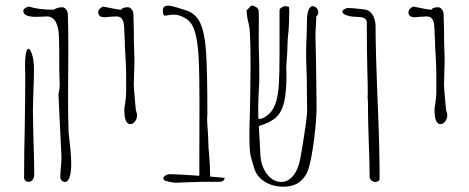

<svg xmlns="http://www.w3.org/2000/svg" viewBox="-20 -683 1738 712"><path d="M244.1 -77.1Q244.1 -43.5 238 -25.9Q231.9 -8.3 221.2 -8.3Q214.4 -8.3 209.2 -13.2Q204.1 -18.1 203.6 -24.9Q203.6 -40 205.6 -61.5Q208 -85 208 -100.6V-101.1Q206.5 -141.6 202.1 -221.2Q198.7 -282.7 196.8 -334.5Q201.7 -350.6 201.2 -377.9L200.7 -390.6Q199.7 -408.2 199.7 -464.4V-489.3Q199.7 -514.6 198.7 -544.9Q197.8 -583 186.3 -602.5Q174.8 -622.1 153.8 -622.1L134.8 -621.1Q126.5 -620.6 112.8 -620.6Q67.4 -620.6 66.4 -641.6Q66.4 -647 72 -651.9Q77.6 -656.7 86.9 -658.7Q122.6 -647 179.2 -647Q193.4 -656.2 210.9 -656.2Q218.3 -656.2 224.6 -648.7Q231 -641.1 231.4 -631.8Q233.4 -588.4 233.4 -503.4Q233.4 -446.8 232.9 -413.6Q232.4 -380.4 232.4 -323.7Q232.4 -239.3 234.4 -194.8L234.9 -187.5V-187Q243.2 -116.7 243.7 -94.2Q244.1 -88.4 244.1 -77.1ZM102.1 -269Q102.1 -244.1 103 -212.9Q104 -181.6 104.5 -153.3Q106.9 -72.8 106.9 -38.6Q106.9 -23.9 101.3 -16.4Q95.7 -8.8 85 -8.8Q78.6 -8.8 74 -13.4Q69.3 -18.1 69.3 -24.4Q69.3 -110.4 71.8 -212.9Q73.7 -335 73.7 -399.9Q73.7 -413.1 73.2 -424.3L72.8 -442.4Q72.8 -465.3 75.4 -481.4Q78.1 -497.6 83 -501.5Q84 -502 87.4 -502Q88.9 -502 92 -496.8Q95.2 -491.7 98.1 -483.4Q106 -461.4 106 -424.8Q106 -395.5 104 -346.2Q102.1 -296.9 102.1 -269ZM203.6 -24.9V-24.4Z M488.3 -256.8Q488.3 -243.2 480.7 -232.9Q473.1 -222.7 463.4 -222.7Q440.9 -222.7 440.9 -276.4Q440.9 -282.7 443.4 -295.9Q447.3 -318.8 447.8 -340.3V-404.3Q447.8 -424.3 446.3 -452.6L445.8 -463.4L442.9 -516.1V-527.3L441.9 -544.9Q441.9 -553.2 441.4 -557.1Q440.9 -581.5 439.2 -594Q437.5 -606.4 431.2 -614.3Q424.8 -622.1 411.1 -622.1Q402.3 -622.1 384.3 -620.6Q374.5 -619.1 368.2 -619.1Q344.2 -619.1 344.2 -637.7Q344.2 -649.9 361.8 -658.7Q371.1 -657.2 384.8 -654.3Q403.3 -649.9 429.2 -646.5Q430.7 -650.9 437.3 -653.6Q443.8 -656.2 454.1 -656.2Q461.4 -656.2 467.8 -648.7Q474.1 -641.1 474.6 -631.8Q476.6 -581.1 476.6 -526.4Q478.5 -475.6 478.5 -462.9L478 -431.2Q477.5 -427.7 477.5 -420.4Q476.1 -385.3 476.1 -367.2V-366.7Q476.1 -356.9 481.9 -294.9Q483.9 -275.4 483.4 -275.9Q488.3 -262.7 488.3 -256.8Z M813 -23.4Q813 -17.1 807.6 -12.9Q802.2 -8.8 794.4 -8.8H733.4L678.2 -7.3L667 -6.8Q633.3 -5.4 632.3 -5.4Q626.5 -5.4 617.2 -6.8Q607.9 -8.3 603 -9.8Q590.8 -12.7 586.9 -16.6Q586.9 -17.1 586.4 -18.8Q585.9 -20.5 585.9 -22.9Q585.9 -27.3 593.8 -32.2Q601.6 -37.1 609.9 -37.1Q636.2 -37.1 719.2 -31.2V-100.1L719.7 -305.2Q719.7 -411.1 716.6 -469.7Q713.4 -528.3 703.4 -563.2Q693.4 -598.1 672.9 -611.8Q647.9 -628.9 623.5 -628.9Q617.2 -628.9 602.5 -626.5Q596.7 -625 592.8 -625Q587.9 -625 585.9 -628.9Q584 -632.8 584 -644Q584 -662.1 603 -662.1Q615.2 -662.1 645.5 -652.3Q659.2 -647.5 665.5 -646Q705.1 -635.3 722.4 -597.9Q739.7 -560.5 744.4 -488Q749 -415.5 749 -258.3Q749 -253.9 748.5 -251Q748 -246.6 748 -241.2Q748 -229.5 750.5 -198.7Q752.4 -173.8 752.4 -157.7Q752.4 -136.2 755.9 -106.9Q757.3 -92.8 758.3 -67.6Q759.3 -42.5 759.3 -28.3Q780.8 -26.4 794.9 -25.1Q809.1 -23.9 813 -23.4ZM586.4 -17.1 586.9 -16.6Z M1152.3 -621.1Q1152.8 -619.1 1152.8 -614.3Q1152.8 -610.8 1151.9 -596.2Q1149.4 -563 1149.9 -543.9L1150.4 -525.4Q1151.4 -480.5 1151.4 -476.1Q1152.3 -444.8 1152.3 -423.3Q1152.3 -401.9 1152.8 -387.7Q1152.8 -369.1 1153.8 -298.8Q1154.8 -263.2 1149.2 -206.1Q1143.6 -148.9 1134.3 -100.1Q1125 -51.3 1114.7 -35.6Q1100.1 -11.7 1080.1 -1.2Q1060.1 9.3 1030.8 9.3Q992.2 9.3 962.9 -8.5Q933.6 -26.4 923.8 -55.7L918.5 -72.8Q912.6 -91.8 909.9 -103Q907.2 -114.3 906.2 -131.3Q904.8 -157.7 904.8 -182.1Q904.8 -210.9 906.2 -249Q906.7 -263.7 907.2 -287.4Q907.7 -311 908.2 -348.1V-359.4Q909.2 -421.9 909.2 -444.3Q909.2 -518.1 906.2 -570.8Q905.8 -578.1 900.4 -603.5L899.9 -604Q896.5 -617.2 895.5 -631.8L894.5 -644.5L912.1 -662.6Q922.9 -661.6 930.7 -656Q938.5 -650.4 939 -643.6Q939.9 -633.8 939.9 -604Q939.9 -575.7 939.5 -558.1V-522.5Q939.5 -498.5 940.4 -486.8L940.9 -458.5Q940.9 -435.5 941.4 -428.7V-377.9L939.5 -343.3Q937.5 -306.2 937.5 -272.9L938 -248.5V-248L938.5 -242.2Q949.7 -239.7 967.8 -252.4Q989.7 -267.6 1000.2 -295.2Q1010.7 -322.8 1013.7 -364.3Q1016.6 -405.8 1016.6 -481.4V-568.8V-641.6Q1016.6 -647 1017.3 -648.9Q1018.1 -650.9 1022.2 -653.8Q1026.4 -656.7 1033.7 -660.2Q1044.9 -659.7 1048.1 -658.9Q1051.3 -658.2 1052 -655Q1052.7 -651.9 1052.7 -640.6Q1052.7 -626.5 1051.8 -601.3Q1050.8 -576.2 1049.3 -562Q1045.9 -532.7 1045.9 -511.2Q1045.9 -495.1 1043.9 -470.2Q1041.5 -439.5 1041.5 -427.7Q1041.5 -422.4 1042 -418.5Q1042.5 -415 1042.5 -410.6Q1042.5 -342.3 1033.9 -305.2Q1025.4 -268.1 1003.9 -248Q982.4 -228 939.9 -215.8L945.8 -106.4Q947.3 -79.6 958 -57.1Q968.8 -34.7 985.8 -21.5Q1002.9 -8.3 1022.5 -8.3Q1047.9 -8.3 1066.4 -30.3Q1085 -52.2 1092.8 -90.8Q1101.1 -134.8 1110.8 -200.4Q1120.6 -266.1 1118.7 -280.3Q1118.2 -295.9 1118.2 -332.5Q1118.2 -394 1116.2 -439.5Q1115.2 -457 1115.2 -486.8Q1115.2 -514.6 1117.2 -551.8Q1118.2 -585.9 1118.2 -597.7Q1117.7 -627 1123.3 -643.6Q1128.9 -660.2 1139.2 -660.2Q1147.5 -660.2 1153.6 -653.6Q1159.7 -647 1160.2 -637.7Q1160.2 -627.4 1152.3 -621.1Z M1387.7 -20Q1387.7 -15.1 1383.3 -11.7Q1378.9 -8.3 1372.1 -8.3Q1363.3 -8.3 1356.9 -14.2Q1350.6 -20 1350.6 -28.3Q1350.6 -76.2 1347.2 -165Q1344.7 -239.7 1344.7 -273.4V-300.3Q1344.7 -301.8 1343.8 -313.5Q1343.3 -318.4 1343.3 -324.7V-329.1L1343.8 -332V-336.9Q1343.8 -372.1 1342.3 -416Q1340.3 -499 1340.3 -574.2V-600.1Q1339.4 -618.7 1311.5 -620.1H1311Q1272 -620.1 1255.9 -630.9Q1249.5 -635.3 1249.5 -640.6Q1249.5 -644.5 1257.1 -648.9Q1264.6 -653.3 1272.5 -653.3Q1282.7 -653.3 1298.8 -651.4L1319.8 -649.4Q1326.2 -648.4 1326.2 -648.4Q1345.2 -647.9 1355.5 -636Q1365.7 -624 1369.1 -610.8Q1372.6 -597.7 1372.6 -591.3Q1372.6 -495.6 1381.8 -272.5Q1387.7 -129.4 1387.7 -20Z M1638.7 -256.8Q1638.7 -243.2 1631.1 -232.9Q1623.5 -222.7 1613.8 -222.7Q1591.3 -222.7 1591.3 -276.4Q1591.3 -282.7 1593.8 -295.9Q1597.7 -318.8 1598.1 -340.3V-404.3Q1598.1 -424.3 1596.7 -452.6L1596.2 -463.4L1593.3 -516.1V-527.3L1592.3 -544.9Q1592.3 -553.2 1591.8 -557.1Q1591.3 -581.5 1589.6 -594Q1587.9 -606.4 1581.5 -614.3Q1575.2 -622.1 1561.5 -622.1Q1552.7 -622.1 1534.7 -620.6Q1524.9 -619.1 1518.6 -619.1Q1494.6 -619.1 1494.6 -637.7Q1494.6 -649.9 1512.2 -658.7Q1521.5 -657.2 1535.2 -654.3Q1553.7 -649.9 1579.6 -646.5Q1581.1 -650.9 1587.6 -653.6Q1594.2 -656.2 1604.5 -656.2Q1611.8 -656.2 1618.2 -648.7Q1624.5 -641.1 1625 -631.8Q1627 -581.1 1627 -526.4Q1628.9 -475.6 1628.9 -462.9L1628.4 -431.2Q1627.9 -427.7 1627.9 -420.4Q1626.5 -385.3 1626.5 -367.2V-366.7Q1626.5 -356.9 1632.3 -294.9Q1634.3 -275.4 1633.8 -275.9Q1638.7 -262.7 1638.7 -256.8Z"/></svg>

Font: Amatica SC
Style: Regular
Weight: 400
Designer: Vernon Adams, Ben Nathan
Foundry: newtypography
Version: Version 2.001